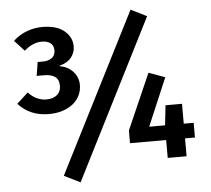

<svg xmlns="http://www.w3.org/2000/svg" viewBox="-57 -818 1057 963"><g transform="rotate(-5 472.0 -336.5)"><path d="M310 84 229 44 635 -757 715 -717ZM851 -90V0H756V-90H574V-154L697 -434L779 -404L677 -164H757L768 -264H851V-164H901V-90ZM349 -403Q349 -375 337.5 -351Q326 -327 304 -309Q282 -291 251 -281Q220 -271 181 -271Q87 -271 28 -336L85 -388Q105 -366 128.5 -355.5Q152 -345 175 -345Q210 -345 229.5 -362Q249 -379 249 -407Q249 -439 229.5 -453Q210 -467 176 -467H137L148 -536H175Q201 -536 219 -548.5Q237 -561 237 -587Q237 -612 220.5 -624Q204 -636 178 -636Q131 -636 89 -598L39 -652Q71 -681 108.5 -695Q146 -709 186 -709Q258 -709 296.5 -677Q335 -645 335 -598Q335 -568 316 -543.5Q297 -519 257 -508V-505Q297 -499 323 -470.5Q349 -442 349 -403Z"/></g></svg>

Font: Qnwhxotralxmqkhsjrfbfhwcoqn
Style: Regular
Weight: 500
Designer: Carrois Corporate & Edenspiekermann
Foundry: Carrois Corporate GbR & Edenspiekermann AG
Version: Version 2.001